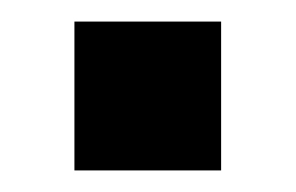

<svg xmlns="http://www.w3.org/2000/svg" viewBox="-20 -442 274 178"><path d="M49 -284H185V-422H49Z"/></svg>

Font: Ronzino Medium
Style: Regular
Weight: 500
Designer: Nunzio Mazzaferro
Foundry: Collletttivo
Version: Version 1.000;Glyphs 3.3 (3337)